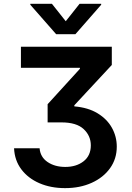

<svg xmlns="http://www.w3.org/2000/svg" viewBox="-20 -789 687 1001"><path d="M319.2 191.8Q244.7 191.8 185.5 166.2Q126.4 140.6 91.3 93.9Q56.1 47.2 53.3 -16H186.4Q190.3 30.2 228.2 55.8Q266 81.3 320.3 81.3Q378.2 81.3 415.8 51.8Q453.5 22.4 453.5 -31.2Q453.5 -81 416.2 -115.9Q378.9 -150.9 300.4 -150.9H228.3V-245.7L396.7 -430.4V-435.4H89.1V-545.5H562.9V-450.3L367.5 -240.1V-234.4Q439.6 -228.3 489 -198.2Q538.4 -168 563.6 -122.5Q588.8 -77.1 588.8 -24.5Q588.8 39.1 553.8 87.9Q518.8 136.7 457.9 164.2Q397 191.8 319.2 191.8ZM373.2 -610.8H272.7L138.1 -764.2V-769.2H250.7L322.8 -678.3L394.9 -769.2H507.5V-764.2Z"/></svg>

Font: Linik Sans SemiBold
Style: Regular
Weight: 600
Designer: Rasmus Andersson (font), Cristiano Sobral (main changes)
Foundry: rsms
Version: Version 3.018;June 1, 2022;FontCreator 14.0.0.2814 64-bit; t